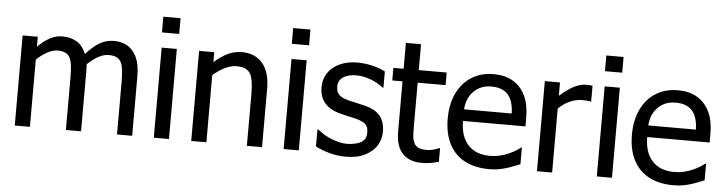

<svg xmlns="http://www.w3.org/2000/svg" viewBox="-46 -939 4369 1158"><g transform="rotate(5 2138.5 -359.5)"><path d="M685.5 0V-315.4Q685.5 -357.9 682.1 -388.2Q678.7 -418.5 670.4 -435.1Q660.2 -454.6 642.1 -463.9Q624 -473.1 593.8 -473.1Q537.6 -473.1 465.8 -405.8L467.3 -386.2Q467.8 -378.4 467.8 -358.9V0H376V-315.4Q376 -357.9 372.6 -388.2Q369.1 -418.5 360.8 -435.1Q350.6 -454.6 332.5 -463.9Q314.5 -473.1 284.2 -473.1Q255.9 -473.1 223.1 -455.3Q190.4 -437.5 158.2 -407.2V0H66.4V-545.4H158.2V-484.9Q196.3 -522.9 231.7 -541.7Q267.1 -560.5 307.6 -560.5Q357.9 -560.5 394.8 -537.6Q431.6 -514.6 450.2 -466.3Q493.2 -514.6 532.7 -537.6Q572.3 -560.5 617.2 -560.5Q690.4 -560.5 731.4 -514.2Q754.4 -488.3 765.9 -450.7Q777.3 -413.1 777.3 -358.9V0Z M1006.3 -636.7H901.9V-731.9H1006.3ZM1000 0H908.2V-545.4H1000Z M1563.5 0H1471.7V-310.5Q1471.7 -399.4 1454.1 -432.6Q1442.4 -453.6 1422.4 -463.4Q1402.3 -473.1 1368.2 -473.1Q1335.4 -473.1 1299.3 -455.6Q1263.2 -438 1226.6 -407.2V0H1134.8V-545.4H1226.6V-484.9Q1269 -522.9 1309.1 -541.7Q1349.1 -560.5 1392.1 -560.5Q1473.6 -560.5 1518.6 -507.1Q1563.5 -453.6 1563.5 -354Z M1792.5 -636.7H1688V-731.9H1792.5ZM1786.1 0H1694.3V-545.4H1786.1Z M1887.2 -32.7V-135.7H1892.1Q1910.2 -121.6 1924.6 -112.1Q1939 -102.5 1961.9 -91.8Q2022.5 -64.5 2071.8 -64.5Q2094.2 -64.5 2119.1 -69.8Q2144 -75.2 2155.8 -82.5Q2173.8 -94.2 2180.9 -107.2Q2188 -120.1 2188 -144.5Q2188 -166.5 2180.4 -180.7Q2172.9 -194.8 2155.3 -204.3Q2137.7 -213.9 2106.9 -221.7Q2088.4 -226.6 2061 -231.9Q2038.1 -236.8 2008.8 -244.6Q1889.6 -278.8 1889.6 -392.1Q1889.6 -440.9 1915 -478.8Q1940.4 -516.6 1986.6 -537.6Q2032.7 -558.6 2093.3 -558.6Q2137.7 -558.6 2183.8 -547.6Q2230 -536.6 2261.7 -519V-420.9H2256.8Q2221.2 -449.2 2178 -465.1Q2134.8 -481 2091.3 -481Q2043.9 -481 2013.7 -461.2Q1983.4 -441.4 1983.4 -404.3Q1983.4 -371.1 2001.2 -353.8Q2019 -336.4 2061.5 -325.7Q2083 -320.3 2107.4 -315.4Q2118.2 -313.5 2147 -306.2L2160.2 -303.2Q2221.2 -288.1 2251.5 -252.4Q2281.7 -216.8 2281.7 -157.2Q2281.7 -121.6 2267.6 -90.1Q2253.4 -58.6 2227.1 -36.6Q2196.8 -11.2 2159.7 1Q2122.6 13.2 2068.4 13.2Q2018.6 13.2 1970.9 -0.2Q1923.3 -13.7 1887.2 -32.7Z M2373 -167V-469.2H2311V-545.4H2373V-702.1H2464.8V-545.4H2633.8V-469.2H2464.8V-210Q2464.8 -161.1 2466.8 -141.4Q2468.8 -121.6 2477.5 -104Q2485.8 -86.4 2504.4 -78.1Q2522.9 -69.8 2554.7 -69.8Q2574.2 -69.8 2595 -75.4Q2615.7 -81.1 2628.4 -87.4H2633.8V-4.9Q2578.1 10.7 2532.2 10.7Q2455.1 10.7 2414.1 -33Q2373 -76.7 2373 -167Z M2664.1 -269.5Q2664.1 -357.4 2695.8 -423.3Q2727.5 -489.3 2784.7 -524.9Q2841.8 -560.5 2916.5 -560.5Q2967.8 -560.5 3006.6 -545.7Q3045.4 -530.8 3074.7 -500Q3105 -468.3 3120.1 -422.6Q3135.3 -377 3135.3 -313V-263.2H2757.3Q2757.3 -168.9 2804.7 -118.2Q2852.1 -67.4 2937.5 -67.4Q2966.8 -67.4 2995.6 -74Q3024.4 -80.6 3049.3 -91.8Q3092.8 -111.3 3119.6 -133.3H3125V-33.2L3085 -17.6Q3041 0 2993.7 8.8Q2970.2 12.7 2938.5 12.7Q2852.1 12.7 2790.3 -20.3Q2728.5 -53.2 2696.3 -116.7Q2664.1 -180.2 2664.1 -269.5ZM3045.9 -333.5Q3043.9 -405.8 3014.6 -442.9Q2981.4 -484.9 2911.1 -484.9Q2875.5 -484.9 2849.6 -474.1Q2823.7 -463.4 2802.2 -441.9Q2781.7 -420.4 2771 -394.3Q2760.3 -368.2 2757.3 -333.5Z M3517.1 -446.8H3512.2Q3502.4 -449.7 3491.7 -450.4Q3481 -451.2 3462.9 -451.2Q3425.3 -451.2 3388.7 -435.1Q3352.1 -418.9 3319.8 -387.2V0H3228V-545.4H3319.8V-464.4Q3369.1 -507.8 3406.7 -526.6Q3444.3 -545.4 3480 -545.4Q3493.2 -545.4 3501.2 -544.7Q3509.3 -543.9 3517.1 -542.5Z M3688.5 -636.7H3584V-731.9H3688.5ZM3682.1 0H3590.3V-545.4H3682.1Z M3779.3 -269.5Q3779.3 -357.4 3811 -423.3Q3842.8 -489.3 3899.9 -524.9Q3957 -560.5 4031.7 -560.5Q4083 -560.5 4121.8 -545.7Q4160.6 -530.8 4189.9 -500Q4220.2 -468.3 4235.4 -422.6Q4250.5 -377 4250.5 -313V-263.2H3872.6Q3872.6 -168.9 3919.9 -118.2Q3967.3 -67.4 4052.7 -67.4Q4082 -67.4 4110.8 -74Q4139.6 -80.6 4164.6 -91.8Q4208 -111.3 4234.9 -133.3H4240.2V-33.2L4200.2 -17.6Q4156.2 0 4108.9 8.8Q4085.4 12.7 4053.7 12.7Q3967.3 12.7 3905.5 -20.3Q3843.8 -53.2 3811.5 -116.7Q3779.3 -180.2 3779.3 -269.5ZM4161.1 -333.5Q4159.2 -405.8 4129.9 -442.9Q4096.7 -484.9 4026.4 -484.9Q3990.7 -484.9 3964.8 -474.1Q3939 -463.4 3917.5 -441.9Q3897 -420.4 3886.2 -394.3Q3875.5 -368.2 3872.6 -333.5Z"/></g></svg>

Font: SG Kara Bold
Style: Regular
Weight: 400
Designer: Damoon Khanjanzadeh
Version: Version 1.000